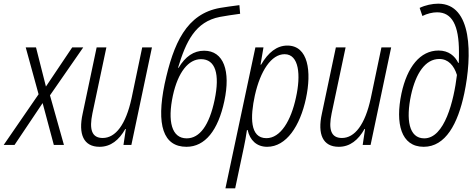

<svg xmlns="http://www.w3.org/2000/svg" viewBox="-66 -789 2588 1045"><path d="M-46 0H13L166 -228L227 0H282L206 -270L387 -531H327L184 -318L130 -531H74L144 -276Z M476 10C537 10 582 -27 616 -87H619L606 0H649L761 -531H708L650 -254C619 -111 563 -38 493 -38C433 -38 419 -85 437 -172L513 -531H460L384 -171C359 -58 389 10 476 10Z M949 10C1050 10 1121 -79 1155 -239C1190 -402 1152 -513 1045 -513C989 -513 943 -482 906 -420H903C946 -563 997 -671 1131 -697C1163 -703 1197 -708 1241 -714L1237 -761C1198 -756 1161 -751 1132 -746C949 -714 878 -554 830 -332C784 -109 822 10 949 10ZM950 -36C868 -36 845 -129 875 -269C903 -397 960 -467 1028 -467C1106 -467 1132 -387 1102 -245C1073 -107 1021 -36 950 -36Z M1161 236H1214L1261 14C1267 -14 1274 -51 1278 -81H1282C1294 -26 1331 10 1388 10C1493 10 1567 -104 1599 -252C1631 -400 1612 -541 1498 -541C1441 -541 1394 -504 1355 -437H1352L1368 -531H1324ZM1384 -37C1293 -37 1296 -154 1321 -269C1351 -404 1411 -494 1483 -494C1562 -494 1572 -380 1545 -259C1518 -132 1461 -37 1384 -37Z M1778 10C1839 10 1884 -27 1918 -87H1921L1908 0H1951L2063 -531H2010L1952 -254C1921 -111 1865 -38 1795 -38C1735 -38 1721 -85 1739 -172L1815 -531H1762L1686 -171C1661 -58 1691 10 1778 10Z M2240 10C2359 10 2426 -115 2461 -281C2504 -485 2506 -769 2319 -769C2287 -769 2249 -761 2218 -746L2233 -702C2259 -715 2288 -722 2313 -722C2394 -722 2432 -652 2432 -506C2432 -488 2432 -465 2431 -447H2428C2410 -484 2376 -514 2321 -514C2221 -514 2150 -425 2119 -280C2085 -118 2116 10 2240 10ZM2243 -36C2159 -36 2143 -139 2171 -271C2197 -390 2249 -468 2325 -468C2373 -468 2405 -433 2421 -381C2404 -240 2354 -36 2243 -36Z"/></svg>

Font: Noto Sans Condensed Light
Style: Italic
Weight: 300
Width: 3
Italic angle: -12°
Designer: Monotype Design Team
Foundry: Monotype Imaging Inc.
Version: Version 2.013